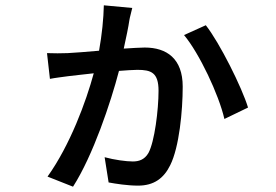

<svg xmlns="http://www.w3.org/2000/svg" viewBox="-20 -643 1040 723"><path d="M478 -613 371 -623C370 -574 364 -513 353 -452C305 -448 260 -444 235 -443C209 -442 185 -442 157 -443L168 -346C188 -350 215 -353 236 -356C256 -358 293 -363 333 -367C304 -260 244 -97 159 22L255 60C330 -57 397 -257 428 -376C456 -378 480 -380 497 -380C549 -380 577 -370 577 -301C577 -229 562 -109 539 -67C524 -41 502 -35 480 -35C455 -35 411 -41 374 -51L389 44C416 49 460 56 500 56C560 56 597 28 621 -21C655 -89 668 -226 668 -317C668 -422 608 -464 525 -464C508 -464 479 -462 446 -460C455 -501 464 -544 467 -566C469 -579 474 -595 478 -613ZM755 -548 673 -511C730 -443 804 -287 825 -195L914 -238C891 -314 807 -482 755 -548Z"/></svg>

Font: Source Han Sans JP Medium
Style: Regular
Weight: 500
Designer: Ryoko NISHIZUKA 西塚涼子 (kana, bopomofo & ideographs); Paul D. Hunt (Latin, Greek & Cyrillic); Sandoll Communications 산돌커뮤니
Foundry: Adobe
Version: Version 2.002;hotconv 1.0.116;makeotfexe 2.5.65601